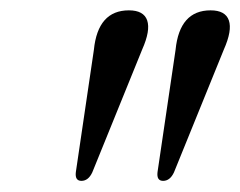

<svg xmlns="http://www.w3.org/2000/svg" viewBox="-20 -800 453 362"><path d="M133.5 -459Q121 -459 123 -475.5L157 -706Q164.5 -780.5 223 -780.5Q251 -780.5 257.5 -761.5Q264 -742.5 248 -706.5L154 -475Q146.5 -459 133.5 -459ZM287.5 -459Q275 -459 277 -475.5L311 -706Q318.5 -780.5 377 -780.5Q405 -780.5 411.5 -761.5Q418 -742.5 402 -706.5L308 -475Q300.5 -459 287.5 -459Z"/></svg>

Font: Fraunces 72pt
Style: Italic
Weight: 400
Italic angle: -16°
Version: Version 1.000;[b76b70a41]